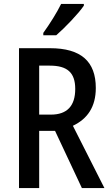

<svg xmlns="http://www.w3.org/2000/svg" viewBox="-20 -960 563 980"><path d="M408 -931V-940H292C270 -895 236 -841 201 -792V-780H267C311 -818 381 -891 408 -931ZM235 -714H77V0H180V-292H261L398 0H513L352 -318C426 -353 469 -414 469 -511C469 -646 394 -714 235 -714ZM234 -625C323 -625 364 -590 364 -506C364 -419 322 -375 240 -375H180V-625Z"/></svg>

Font: Noto Sans Thai Looped Condensed Medium
Style: Regular
Weight: 500
Width: 3
Designer: Sasikarn Vongin, Ben Mitchell
Foundry: The Fontpad Ltd
Version: Version 1.001